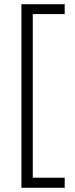

<svg xmlns="http://www.w3.org/2000/svg" viewBox="-20 -735 357 914"><path d="M288 159H82V-715H288V-668H136V111H288Z"/></svg>

Font: Noto Sans Myanmar SemiCondensed Light
Style: Regular
Weight: 300
Width: 4
Designer: Monotype Design Team
Foundry: Monotype Imaging Inc.
Version: Version 2.107; ttfautohint (v1.8.4.7-5d5b)